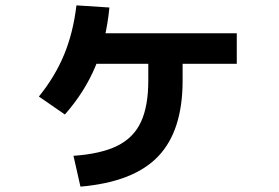

<svg xmlns="http://www.w3.org/2000/svg" viewBox="-20 -649 1040 716"><path d="M254 -68Q356 -75 417 -105Q478 -135 505.5 -194Q533 -253 533 -348V-471H661V-348Q661 -161 569.5 -65.5Q478 30 280 47ZM125 -289Q185 -363 219 -445Q253 -527 265 -629L388 -621Q376 -498 336 -402Q296 -306 222 -222ZM281 -411V-525H863V-411Z"/></svg>

Font: M PLUS 2 Thin
Style: Bold
Weight: 700
Version: Version 1.001